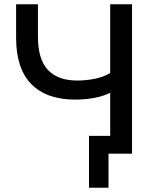

<svg xmlns="http://www.w3.org/2000/svg" viewBox="-20 -725 737 906"><path d="M492 161H400V-84H552V0H492ZM500 0V-287Q480 -277 453 -269.5Q426 -262 395.5 -258.5Q365 -255 335 -255Q200 -255 128 -328Q56 -401 56 -547V-705H159V-553Q159 -445 206 -395Q253 -345 345 -345Q386 -345 426 -353Q466 -361 500 -380V-705H603V0Z"/></svg>

Font: Nunito Sans 12pt SemiBold
Style: Regular
Weight: 600
Designer: Vernon Adams
Foundry: Vernon Adams
Version: Version 3.101;gftools[0.9.27]